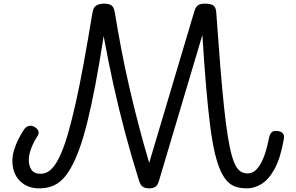

<svg xmlns="http://www.w3.org/2000/svg" viewBox="-20 -1017 1625 1054"><path d="M195 17Q130 17 89 -24Q48 -65 48 -135Q48 -163 57.5 -194Q67 -225 82 -255Q97 -285 114 -309Q125 -323 140 -326Q155 -329 170 -320Q188 -309 191.5 -296Q195 -283 184 -267Q169 -244 159 -221.5Q149 -199 143.5 -178.5Q138 -158 138 -140Q138 -108 152.5 -85.5Q167 -63 203 -63Q224 -63 243 -74Q262 -85 280.5 -110.5Q299 -136 318 -181Q337 -226 356 -293Q375 -360 396 -453.5Q417 -547 439.5 -670Q462 -793 488 -950Q493 -978 510 -987.5Q527 -997 554 -997Q577 -997 591 -988Q605 -979 610 -950Q626 -852 645 -752Q664 -652 687.5 -549Q711 -446 738.5 -340Q766 -234 799 -123L1046 -952Q1054 -980 1067.5 -988.5Q1081 -997 1103 -997Q1132 -997 1148.5 -988.5Q1165 -980 1167 -950Q1179 -780 1189.5 -651Q1200 -522 1210 -428Q1220 -334 1230.5 -269Q1241 -204 1252.5 -163.5Q1264 -123 1277 -102Q1290 -81 1305.5 -73Q1321 -65 1340 -65Q1364 -65 1385 -84Q1406 -103 1424.5 -146Q1443 -189 1457 -261Q1462 -282 1471.5 -291Q1481 -300 1502 -298Q1523 -296 1532.5 -285Q1542 -274 1538 -253Q1520 -149 1487.5 -90Q1455 -31 1415.5 -7Q1376 17 1336 17Q1304 17 1278 9.5Q1252 2 1231 -18.5Q1210 -39 1192 -77Q1174 -115 1159.5 -176.5Q1145 -238 1133.5 -328Q1122 -418 1111.5 -541Q1101 -664 1091 -825L854 -29Q847 -1 833.5 8Q820 17 800 17Q777 17 764 8.5Q751 0 742 -29Q701 -160 666 -291.5Q631 -423 602 -555Q573 -687 549 -819Q526 -669 503.5 -551.5Q481 -434 459 -345.5Q437 -257 414 -195Q391 -133 366.5 -91Q342 -49 315.5 -25.5Q289 -2 259 7.5Q229 17 195 17Z"/></svg>

Font: Playwrite PL
Style: Regular
Weight: 400
Designer: Veronika Burian, José Scaglione
Foundry: TypeTogether
Version: Version 1.002